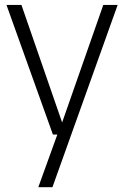

<svg xmlns="http://www.w3.org/2000/svg" viewBox="-20 -562 518 802"><path d="M201 0 7 -541.5H69.5L239.5 -50.5L411.5 -541.5H471.5L199 220H140L219.5 0Z"/></svg>

Font: Encode Sans SemiCondensed SemiCondensed Light
Style: Regular
Weight: 300
Width: 4
Designer: Multiple Designers
Foundry: Impallari Type
Version: Version 3.000; ttfautohint (v1.8.3) -l 8 -r 50 -G 200 -x 14 